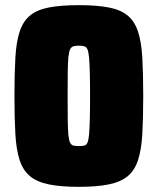

<svg xmlns="http://www.w3.org/2000/svg" viewBox="-20 -716 611 744"><path d="M286 8Q215 8 169 -1.5Q123 -11 96 -33.5Q69 -56 56 -96Q43 -136 39.5 -197Q36 -258 36 -344Q36 -431 39.5 -492Q43 -553 56 -593Q69 -633 96 -655.5Q123 -678 169 -687Q215 -696 286 -696Q356 -696 402 -687Q448 -678 475 -655.5Q502 -633 515 -593Q528 -553 531.5 -492Q535 -431 535 -344Q535 -258 531.5 -197Q528 -136 515 -96Q502 -56 475 -33.5Q448 -11 402 -1.5Q356 8 286 8ZM285 -150Q299 -150 307 -152Q315 -154 319 -163.5Q323 -173 325 -193.5Q327 -214 328 -251Q329 -288 329 -344Q329 -401 328 -437Q327 -473 325 -494Q323 -515 319 -524.5Q315 -534 307 -536.5Q299 -539 285 -539Q273 -539 264.5 -536.5Q256 -534 251.5 -524.5Q247 -515 245 -494Q243 -473 242.5 -437Q242 -401 242 -344Q242 -288 242.5 -251Q243 -214 245 -193.5Q247 -173 251.5 -163.5Q256 -154 264.5 -152Q273 -150 285 -150Z"/></svg>

Font: Saira SemiCondensed Black
Style: Regular
Weight: 900
Width: 4
Designer: Hector Gatti with collaboration of the Omnibus-Type team
Foundry: Omnibus-Type
Version: Version 1.101